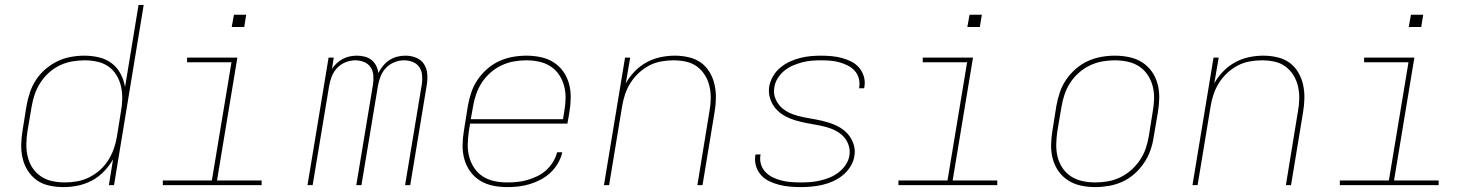

<svg xmlns="http://www.w3.org/2000/svg" viewBox="-20 -755 6040 783"><path d="M239 8Q210 8 181.5 2Q153 -4 131 -19.5Q109 -35 94 -58Q79 -81 72.5 -108.5Q66 -136 66.5 -165Q67 -194 72 -223L88 -323Q93 -351 102 -378Q111 -405 127 -429.5Q143 -454 166 -473.5Q189 -493 215 -505.5Q241 -518 269 -523Q297 -528 324 -528Q355 -528 384 -521Q413 -514 435.5 -497Q458 -480 471.5 -454.5Q485 -429 490 -400L545 -735H566L445 0H424L441 -105Q426 -79 404 -56Q382 -33 354.5 -18.5Q327 -4 297.5 2Q268 8 239 8ZM245 -11Q269 -11 294.5 -15.5Q320 -20 344 -32Q368 -44 388 -62Q408 -80 422 -102.5Q436 -125 444.5 -149.5Q453 -174 457 -199L473 -299Q478 -325 478.5 -351.5Q479 -378 473.5 -402.5Q468 -427 455 -448.5Q442 -470 422 -484Q402 -498 376.5 -503.5Q351 -509 325 -509Q300 -509 274 -504.5Q248 -500 224 -488.5Q200 -477 179.5 -458.5Q159 -440 144.5 -417.5Q130 -395 121.5 -370Q113 -345 109 -320L92 -220Q88 -194 87.5 -167.5Q87 -141 93 -116Q99 -91 112.5 -70.5Q126 -50 146.5 -36Q167 -22 192.5 -16.5Q218 -11 245 -11Z M644 0V-19H844L924 -501H743V-520H948L865 -19H1047V0ZM925 -645 934 -695H984L976 -645Z M1234 0 1320 -520H1341L1334 -474Q1342 -487 1353.5 -497.5Q1365 -508 1378.5 -515Q1392 -522 1406.5 -525Q1421 -528 1435 -528Q1452 -528 1467.5 -524Q1483 -520 1495 -510.5Q1507 -501 1514 -487Q1521 -473 1523 -457Q1531 -473 1542.5 -487Q1554 -501 1569 -510.5Q1584 -520 1600.5 -524Q1617 -528 1634 -528Q1657 -528 1677.5 -519.5Q1698 -511 1709.5 -493Q1721 -475 1722.5 -452Q1724 -429 1720 -406L1653 0H1632L1700 -410Q1703 -429 1701.5 -447.5Q1700 -466 1690.5 -480.5Q1681 -495 1664 -502Q1647 -509 1628 -509Q1608 -509 1588 -501Q1568 -493 1553.5 -477.5Q1539 -462 1531.5 -442Q1524 -422 1521 -403L1454 0H1433L1501 -410Q1504 -429 1502.5 -447.5Q1501 -466 1491.5 -480.5Q1482 -495 1465 -502Q1448 -509 1429 -509Q1409 -509 1389 -501Q1369 -493 1354.5 -477.5Q1340 -462 1332.5 -442Q1325 -422 1322 -403L1255 0Z M2048 8Q2018 8 1989.5 2Q1961 -4 1937.5 -18.5Q1914 -33 1897.5 -56Q1881 -79 1873.5 -106.5Q1866 -134 1866.5 -163.5Q1867 -193 1872 -223L1888 -323Q1893 -351 1902 -378Q1911 -405 1927.5 -429.5Q1944 -454 1967 -474Q1990 -494 2016.5 -506Q2043 -518 2071 -523Q2099 -528 2127 -528Q2156 -528 2185 -522Q2214 -516 2237.5 -501Q2261 -486 2277 -463.5Q2293 -441 2300.5 -413.5Q2308 -386 2307.5 -356.5Q2307 -327 2302 -297L2294 -251H1897L1892 -220Q1888 -193 1887.5 -166.5Q1887 -140 1893.5 -115.5Q1900 -91 1914 -70Q1928 -49 1949 -35.5Q1970 -22 1995.5 -16.5Q2021 -11 2048 -11Q2069 -11 2089.5 -13Q2110 -15 2130.5 -21Q2151 -27 2171 -36.5Q2191 -46 2207.5 -61Q2224 -76 2235.5 -95Q2247 -114 2252 -134H2273Q2268 -111 2255.5 -89.5Q2243 -68 2225 -51Q2207 -34 2185 -22.5Q2163 -11 2140 -4Q2117 3 2094 5.5Q2071 8 2048 8ZM1900 -269H2276L2281 -300Q2286 -327 2286.5 -353.5Q2287 -380 2280.5 -404.5Q2274 -429 2260 -450Q2246 -471 2225 -484.5Q2204 -498 2178.5 -503.5Q2153 -509 2126 -509Q2101 -509 2075.5 -504.5Q2050 -500 2025.5 -488.5Q2001 -477 1980 -458.5Q1959 -440 1944.5 -417.5Q1930 -395 1921.5 -370Q1913 -345 1909 -320Z M2443 0 2529 -520H2550L2532 -415Q2547 -442 2569 -464.5Q2591 -487 2618 -501.5Q2645 -516 2674.5 -522Q2704 -528 2732 -528Q2761 -528 2789 -521.5Q2817 -515 2838.5 -499.5Q2860 -484 2874 -460.5Q2888 -437 2894 -410Q2900 -383 2899.5 -354.5Q2899 -326 2894 -297L2845 0H2824L2873 -300Q2878 -326 2878.5 -352Q2879 -378 2873.5 -402.5Q2868 -427 2855 -448Q2842 -469 2822.5 -483.5Q2803 -498 2778 -503.5Q2753 -509 2726 -509Q2702 -509 2676.5 -504.5Q2651 -500 2628 -488Q2605 -476 2585 -457.5Q2565 -439 2551 -416.5Q2537 -394 2529 -370Q2521 -346 2517 -321L2464 0Z M3245 8Q3223 8 3200.5 6Q3178 4 3157 -1.5Q3136 -7 3117 -16Q3098 -25 3084 -40.5Q3070 -56 3063.5 -76.5Q3057 -97 3060 -120Q3061 -121 3061 -122.5Q3061 -124 3061 -125H3082Q3082 -124 3081.5 -123Q3081 -122 3081 -121Q3078 -101 3084 -83Q3090 -65 3103 -52Q3116 -39 3133 -31Q3150 -23 3168.5 -18.5Q3187 -14 3206 -12.5Q3225 -11 3245 -11Q3265 -11 3284.5 -12.5Q3304 -14 3324 -18.5Q3344 -23 3363.5 -31Q3383 -39 3400 -52Q3417 -65 3429 -83Q3441 -101 3444 -121Q3448 -146 3438.5 -169Q3429 -192 3410.5 -207Q3392 -222 3369 -230.5Q3346 -239 3321.5 -243.5Q3297 -248 3272.5 -252.5Q3248 -257 3224.5 -264Q3201 -271 3180 -282.5Q3159 -294 3143.5 -312Q3128 -330 3120.5 -353.5Q3113 -377 3117 -403Q3121 -424 3132.5 -444Q3144 -464 3162 -479Q3180 -494 3200.5 -503.5Q3221 -513 3242.5 -518.5Q3264 -524 3285.5 -526Q3307 -528 3328 -528Q3350 -528 3371.5 -526Q3393 -524 3413.5 -518.5Q3434 -513 3452.5 -503.5Q3471 -494 3484 -478.5Q3497 -463 3503 -442.5Q3509 -422 3505 -400Q3505 -399 3504.5 -397.5Q3504 -396 3504 -395H3483Q3484 -396 3484 -397Q3484 -398 3484 -400Q3487 -419 3482 -436.5Q3477 -454 3465 -467Q3453 -480 3437 -488Q3421 -496 3403 -501Q3385 -506 3366.5 -507.5Q3348 -509 3328 -509Q3309 -509 3290 -507.5Q3271 -506 3252 -501Q3233 -496 3214 -488Q3195 -480 3179 -467Q3163 -454 3152 -436.5Q3141 -419 3138 -400Q3133 -374 3143 -351Q3153 -328 3171 -313Q3189 -298 3212 -289.5Q3235 -281 3259.5 -276.5Q3284 -272 3308.5 -267.5Q3333 -263 3356.5 -256Q3380 -249 3401 -237.5Q3422 -226 3437.5 -208.5Q3453 -191 3461 -167Q3469 -143 3464 -118Q3461 -96 3448 -75.5Q3435 -55 3416.5 -40Q3398 -25 3376.5 -15.5Q3355 -6 3333 -1Q3311 4 3289 6Q3267 8 3245 8Z M3644 0V-19H3844L3924 -501H3743V-520H3948L3865 -19H4047V0ZM3925 -645 3934 -695H3984L3976 -645Z M4447 8Q4417 8 4388.5 2Q4360 -4 4336.5 -19Q4313 -34 4297 -56.5Q4281 -79 4273.5 -106.5Q4266 -134 4266.5 -163.5Q4267 -193 4272 -223L4288 -323Q4293 -351 4302 -378Q4311 -405 4327.5 -429.5Q4344 -454 4367 -474Q4390 -494 4416.5 -506Q4443 -518 4471 -523Q4499 -528 4527 -528Q4556 -528 4585 -522Q4614 -516 4637.5 -501Q4661 -486 4677 -463.5Q4693 -441 4700.5 -413.5Q4708 -386 4707.5 -356.5Q4707 -327 4702 -297L4685 -197Q4681 -169 4671.5 -142Q4662 -115 4645.5 -90.5Q4629 -66 4606.5 -46Q4584 -26 4557.5 -14Q4531 -2 4502.5 3Q4474 8 4447 8ZM4447 -11Q4472 -11 4498 -15.5Q4524 -20 4548 -31.5Q4572 -43 4593 -61.5Q4614 -80 4629 -102.5Q4644 -125 4652.5 -150Q4661 -175 4665 -200L4681 -300Q4686 -327 4686.5 -353.5Q4687 -380 4680.5 -404.5Q4674 -429 4660 -450Q4646 -471 4625 -484.5Q4604 -498 4578.5 -503.5Q4553 -509 4526 -509Q4501 -509 4475.5 -504.5Q4450 -500 4425.5 -488.5Q4401 -477 4380 -458.5Q4359 -440 4344.5 -417.5Q4330 -395 4321.5 -370Q4313 -345 4309 -320L4292 -220Q4288 -193 4287.5 -166.5Q4287 -140 4293 -115.5Q4299 -91 4313 -70Q4327 -49 4348 -35.5Q4369 -22 4394.5 -16.5Q4420 -11 4447 -11Z M4843 0 4929 -520H4950L4932 -415Q4947 -442 4969 -464.5Q4991 -487 5018 -501.5Q5045 -516 5074.5 -522Q5104 -528 5132 -528Q5161 -528 5189 -521.5Q5217 -515 5238.5 -499.5Q5260 -484 5274 -460.5Q5288 -437 5294 -410Q5300 -383 5299.5 -354.5Q5299 -326 5294 -297L5245 0H5224L5273 -300Q5278 -326 5278.5 -352Q5279 -378 5273.5 -402.5Q5268 -427 5255 -448Q5242 -469 5222.5 -483.5Q5203 -498 5178 -503.5Q5153 -509 5126 -509Q5102 -509 5076.5 -504.5Q5051 -500 5028 -488Q5005 -476 4985 -457.5Q4965 -439 4951 -416.5Q4937 -394 4929 -370Q4921 -346 4917 -321L4864 0Z M5444 0V-19H5644L5724 -501H5543V-520H5748L5665 -19H5847V0ZM5725 -645 5734 -695H5784L5776 -645Z"/></svg>

Font: Iosevka SS04 Th Ex Obl
Style: Regular
Weight: 100
Width: 7
Italic angle: -9°
Monospace: yes
Designer: Belleve Invis
Foundry: Belleve Invis
Version: Version 19.0.0; ttfautohint (v1.8.4)